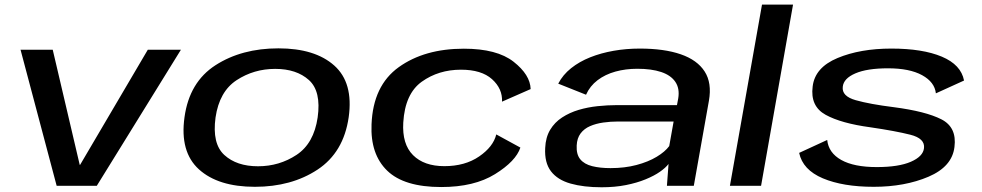

<svg xmlns="http://www.w3.org/2000/svg" viewBox="-20 -805 4254 832"><path d="M225.5 0H399.5L764 -589.5H620.5L327 -90.5H325.5L208.5 -589.5H69Z M1084.5 4.5Q1243 4.5 1356 -70Q1469 -144.5 1491 -297Q1512 -446.5 1428.5 -521Q1345 -595.5 1186.5 -595.5Q1027.5 -595.5 914 -522.5Q800.5 -449.5 779.5 -297Q758.5 -147 842 -71.2Q925.5 4.5 1084.5 4.5ZM1098 -84.5Q1005.5 -84.5 952 -133.5Q898.5 -182.5 914 -296Q930.5 -408.5 1005.2 -457.5Q1080 -506.5 1172.5 -506.5Q1265 -506.5 1318.8 -458Q1372.5 -409.5 1356.5 -296Q1340 -183.5 1265.2 -134Q1190.5 -84.5 1098 -84.5Z M1892 5.5Q2035 5.5 2125.2 -50.5Q2215.5 -106.5 2235 -165.5L2130.5 -222.5Q2117.5 -169 2056.2 -127Q1995 -85 1905.5 -85Q1817.5 -85 1769.8 -132.8Q1722 -180.5 1727.5 -274Q1735 -399 1807.8 -451Q1880.5 -503 1977.5 -503Q2066.5 -503 2112.2 -461.8Q2158 -420.5 2155.5 -364.5L2279.5 -419Q2277.5 -481 2205.5 -537.5Q2133.5 -594 1990 -594Q1819.5 -594 1708 -514Q1596.5 -434 1590 -266Q1584.5 -136.5 1657.8 -65.5Q1731 5.5 1892 5.5Z M2587 6.5Q2644.5 6.5 2692.2 -3Q2740 -12.5 2777.2 -27.8Q2814.5 -43 2839.5 -60.5Q2864.5 -78 2877 -94.5L2870 0H2986.5L3052 -368.5Q3065.5 -445.5 3033.5 -495.2Q3001.5 -545 2929.8 -569.8Q2858 -594.5 2752.5 -594.5Q2694 -594.5 2639.5 -585Q2585 -575.5 2537.8 -556.8Q2490.5 -538 2454.8 -509.5Q2419 -481 2399 -442.5L2519.5 -394.5Q2536.5 -432.5 2569.5 -457.5Q2602.5 -482.5 2646.8 -494.8Q2691 -507 2741.5 -507Q2803 -507 2845 -493Q2887 -479 2906.5 -450.2Q2926 -421.5 2919 -378.5L2913.5 -349.5H2653Q2613 -349.5 2570 -345Q2527 -340.5 2487.5 -328.8Q2448 -317 2415.8 -296Q2383.5 -275 2364 -242.5Q2344.5 -210 2342.5 -164Q2339 -100 2367.5 -62.8Q2396 -25.5 2452.5 -9.5Q2509 6.5 2587 6.5ZM2625.5 -76.5Q2580 -76.5 2546 -85Q2512 -93.5 2494.5 -114.8Q2477 -136 2479 -174.5Q2480.5 -206.5 2496 -227Q2511.5 -247.5 2537 -258.5Q2562.5 -269.5 2594 -274Q2625.5 -278.5 2659.5 -278.5H2899L2880 -172Q2862 -147.5 2825.5 -125.5Q2789 -103.5 2738 -90Q2687 -76.5 2625.5 -76.5Z M3143 0H3278L3416.5 -785H3282Z M3766 4.5Q3901 4.5 4003.5 -39.2Q4106 -83 4116 -168Q4127 -253.5 4059.2 -288Q3991.5 -322.5 3853.5 -340.5Q3749.5 -353.5 3688.2 -370.8Q3627 -388 3632 -429Q3635.5 -465 3686.5 -487Q3737.5 -509 3828 -509Q3921.5 -509 3975.8 -479.2Q4030 -449.5 4035.5 -400.5L4157.5 -456Q4144.5 -524.5 4061.2 -559.5Q3978 -594.5 3842.5 -594.5Q3707.5 -594.5 3609.2 -553.5Q3511 -512.5 3501.5 -430Q3490.5 -344.5 3557.8 -307.5Q3625 -270.5 3751 -253.5Q3860.5 -237.5 3924.8 -221.2Q3989 -205 3984 -163Q3980 -127 3927 -104Q3874 -81 3779.5 -81Q3680.5 -81 3625.5 -111.8Q3570.5 -142.5 3564.5 -198.5L3443 -142.5Q3458.5 -69 3545.8 -32.2Q3633 4.5 3766 4.5Z"/></svg>

Font: Anybody Expanded Medium
Style: Italic
Weight: 500
Width: 7
Italic angle: -10°
Version: Version 1.113;gftools[0.9.25]